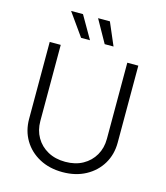

<svg xmlns="http://www.w3.org/2000/svg" viewBox="-135 -1043 999 1158"><g transform="rotate(15 364.0 -464.5)"><path d="M364.3 11.2Q282.2 11.2 219.7 -22.5Q157.2 -56.2 122.3 -114.5Q87.4 -172.9 87.4 -247.1V-727.5H156.2V-252Q156.2 -194.8 182.1 -149.9Q208 -105 254.9 -79.1Q301.8 -53.2 364.3 -53.2Q427.2 -53.2 473.6 -79.1Q520 -105 545.9 -149.9Q571.8 -194.8 571.8 -252V-727.5H640.6V-247.1Q640.6 -172.9 605.7 -114.5Q570.8 -56.2 508.5 -22.5Q446.3 11.2 364.3 11.2ZM411.1 -800.3 332 -941.4H405.8L466.3 -800.3ZM263.7 -800.3 163.6 -941.4H237.8L319.3 -800.3Z"/></g></svg>

Font: Inter 17pt Light
Style: Regular
Weight: 300
Version: Version 4.001;git-66647c0bb